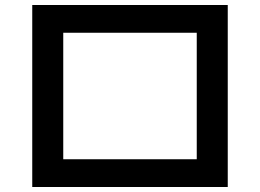

<svg xmlns="http://www.w3.org/2000/svg" viewBox="-20 -744 1040 768"><path d="M109 4V-724H891V4ZM233 -107H767V-613H233Z"/></svg>

Font: Murecho Thin Medium
Style: Regular
Weight: 500
Version: Version 1.010